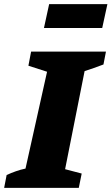

<svg xmlns="http://www.w3.org/2000/svg" viewBox="-55 -906 538 926"><path d="M-35 0 -23 -62Q-1 -72 21.5 -80Q44 -88 68 -93L172 -560L82 -589L95 -657H456L444 -595Q420 -586 397.5 -578Q375 -570 353 -563L259 -90L339 -69L325 0ZM157 -771 182 -886H463L438 -771Z"/></svg>

Font: Piazzolla SC ExtraBold
Style: Italic
Weight: 800
Italic angle: -11.3°
Designer: Juan Pablo del Peral
Foundry: Huerta Tipografica
Version: Version 1.330